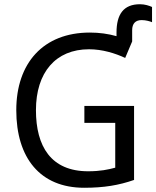

<svg xmlns="http://www.w3.org/2000/svg" viewBox="-20 -878 739 908"><path d="M642 -858C564 -858 531 -810 531 -724V-707C492 -718 450 -724 405 -724C185 -724 57 -580 57 -357C57 -131 170 10 378 10C472 10 542 -2 614 -27V-377H379V-297H525V-85C492 -76 454 -68 397 -68C221 -68 150 -186 150 -357C150 -535 243 -645 401 -645C464 -645 525 -626 572 -604L605 -682V-735C605 -767 621 -783 650 -783C670 -783 690 -777 699 -773V-845C686 -851 665 -858 642 -858Z"/></svg>

Font: Noto Sans Thai
Style: Regular
Weight: 400
Designer: Monotype Design Team
Foundry: Monotype Imaging Inc.
Version: Version 1.901